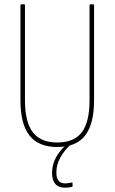

<svg xmlns="http://www.w3.org/2000/svg" viewBox="-20 -675 532 892"><path d="M246 8Q159 8 117 -45.5Q75 -99 75 -209V-651Q75 -655 79 -655H93Q96 -655 96 -651V-209Q96 -108 132.5 -60.5Q169 -13 246 -13Q324 -13 360 -60.5Q396 -108 396 -209V-651Q396 -655 399 -655H413Q417 -655 417 -651V-209Q417 -99 375.5 -45.5Q334 8 246 8ZM281 197Q252 197 237 179.5Q222 162 222 132V126Q222 90 240.5 55.5Q259 21 296 -9L305 -4V0Q278 25 260 57.5Q242 90 242 124V129Q242 152 252 164.5Q262 177 283 177Q291 177 298.5 175.5Q306 174 314 173Q317 171 317 176V189Q317 191 317 191.5Q317 192 315 193Q308 195 299 196Q290 197 281 197Z"/></svg>

Font: Sofia Sans Condensed Thin
Style: Regular
Weight: 250
Version: Version 4.100